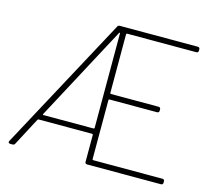

<svg xmlns="http://www.w3.org/2000/svg" viewBox="-101 -822 1048 944"><g transform="rotate(15 423.5 -350.0)"><path d="M804 -682V-690C804 -696 800 -700 794 -700H397C392 -700 387 -698 385 -693L18 -12C14 -5 19 0 26 0H38C43 0 48 -2 50 -7L125 -149C126 -151 128 -152 130 -152H403C405 -152 407 -150 407 -148V-10C407 -4 411 0 417 0H794C800 0 804 -4 804 -10V-18C804 -24 800 -28 794 -28H441C439 -28 437 -30 437 -32V-333C437 -335 439 -337 441 -337H684C690 -337 694 -341 694 -347V-355C694 -361 690 -365 684 -365H441C439 -365 437 -367 437 -369V-668C437 -670 439 -672 441 -672H794C800 -672 804 -676 804 -682ZM145 -184 402 -665C404 -668 407 -668 407 -664V-183C407 -181 405 -179 403 -179H147C144 -179 144 -181 145 -184Z"/></g></svg>

Font: Barlow Thin
Style: Regular
Weight: 250
Designer: Jeremy Tribby
Foundry: Tribby Type
Version: Version 1.422;hotconv 1.0.109;makeotfexe 2.5.65596